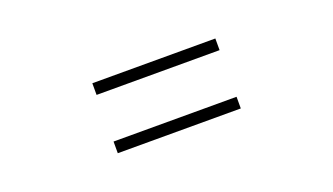

<svg xmlns="http://www.w3.org/2000/svg" viewBox="-37 -689 1073 619"><g transform="rotate(-20 500.0 -380.0)"><path d="M711 -460V-500H289V-460ZM711 -260V-300H289V-260Z"/></g></svg>

Font: Noto Serif JP Light
Style: Regular
Weight: 300
Designer: Ryoko NISHIZUKA 西塚涼子 (kana & ideographs); Frank Grießhammer (Latin, Greek & Cyrillic); Wenlong ZHANG 张文龙 (bopomofo); San
Foundry: Adobe
Version: Version 2.001;hotconv 1.1.0;makeotfexe 2.6.0